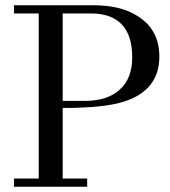

<svg xmlns="http://www.w3.org/2000/svg" viewBox="-20 -709 645 729"><path d="M585 -494Q585 -367 453 -324Q378 -299 218 -299V-31H311V0H33V-31H127V-658H33V-689H336Q442 -689 507 -645Q585 -594 585 -494ZM482 -491Q482 -658 324 -658H218V-326H304Q387 -326 434.5 -368.5Q482 -411 482 -491Z"/></svg>

Font: GFS Didot
Style: Regular
Weight: 400
Designer: Takis Katsoulidis and George D. Matthiopoulos
Foundry: Takis Katsoulidis and George D. Matthiopoulos
Version: Version 1.0